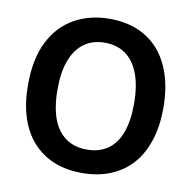

<svg xmlns="http://www.w3.org/2000/svg" viewBox="-78 -751 840 843"><g transform="rotate(10 342.5 -330.0)"><path d="M341 14Q270 14 214.5 -9Q159 -32 120 -76Q81 -120 61 -183Q41 -246 41 -327Q41 -443 80 -520Q119 -597 188 -635.5Q257 -674 345 -674Q414 -674 469 -651.5Q524 -629 563 -585Q602 -541 623 -476.5Q644 -412 644 -329Q644 -247 623 -183Q602 -119 563 -75.5Q524 -32 467.5 -9Q411 14 341 14ZM344 -91Q400 -91 438 -118Q476 -145 495 -197Q514 -249 514 -324Q514 -403 494 -457Q474 -511 435.5 -539Q397 -567 342 -567Q288 -567 250 -539.5Q212 -512 192 -459.5Q172 -407 172 -330Q172 -272 183 -227Q194 -182 216 -152Q238 -122 270 -106.5Q302 -91 344 -91Z"/></g></svg>

Font: Bricolage Grotesque 60pt SemiBold
Style: Regular
Weight: 600
Version: Version 1.001;gftools[0.9.33.dev8+g029e19f]